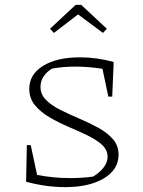

<svg xmlns="http://www.w3.org/2000/svg" viewBox="-20 -760 588 787"><path d="M247 7Q208 7 168 1.5Q128 -4 87 -15L90 -165H106L132 -43Q163 -37 197 -33.5Q231 -30 267 -30Q292 -30 315 -31.5Q338 -33 361 -36Q387 -51 404 -72.5Q421 -94 421 -117Q421 -146 397.5 -167Q374 -188 337.5 -205.5Q301 -223 260 -240.5Q219 -258 182.5 -279.5Q146 -301 123 -329Q100 -357 100 -396Q100 -455 156.5 -490Q213 -525 308 -525Q376 -525 446 -506L440 -364H424L400 -478Q341 -487 289 -487Q241 -487 194 -479Q174 -468 160 -448.5Q146 -429 146 -404Q146 -373 169 -350Q192 -327 228.5 -309Q265 -291 306 -273.5Q347 -256 383.5 -236Q420 -216 443 -189.5Q466 -163 466 -126Q466 -65 406 -29Q346 7 247 7ZM313 -740 418 -642 402 -625 300 -701 201 -625 185 -642 290 -740Z"/></svg>

Font: Piazzolla SC ExtraLight
Style: Regular
Weight: 200
Designer: Juan Pablo del Peral
Foundry: Huerta Tipografica
Version: Version 1.330